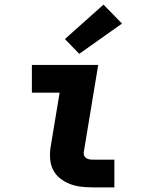

<svg xmlns="http://www.w3.org/2000/svg" viewBox="-20 -811 640 831"><path d="M382 0Q356 0 330.5 -3Q305 -6 282 -15Q259 -24 240 -39Q221 -54 210 -75.5Q199 -97 197 -123Q195 -149 199 -174L238 -410H118V-530H405L343 -155Q341 -147 343.5 -139.5Q346 -132 352 -127.5Q358 -123 366 -121.5Q374 -120 382 -120H475V0ZM323 -578 261 -642 428 -791 508 -709Z"/></svg>

Font: Iosevka Curly Heavy Extended
Style: Italic
Weight: 900
Width: 7
Italic angle: -9°
Monospace: yes
Designer: Belleve Invis
Foundry: Belleve Invis
Version: Version 11.1.0; ttfautohint (v1.8.3)